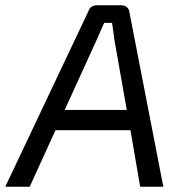

<svg xmlns="http://www.w3.org/2000/svg" viewBox="-50 -710 689 730"><path d="M446 -215H161L63 0H-30L286 -667Q293 -690 320 -690H412Q424 -690 432.5 -682.5Q441 -675 442 -664L571 0H483ZM432 -292 384 -564Q383 -573 380.5 -593Q378 -613 376 -623H346L320 -564L196 -292Z"/></svg>

Font: Exo 2.0
Style: Italic
Weight: 400
Italic angle: -8°
Designer: Natanael Gama
Version: Version 1.001;PS 001.001;hotconv 1.0.70;makeotf.lib2.5.58329